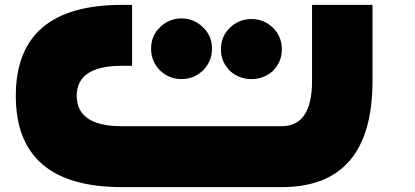

<svg xmlns="http://www.w3.org/2000/svg" viewBox="-20 -768 1703 788"><path d="M923.8 -477.1Q886.7 -514.2 886.7 -564.9Q886.7 -619.1 923.8 -654.3Q960.9 -689.9 1011.7 -689.9Q1063 -689.9 1100.1 -654.3Q1136.7 -619.1 1136.7 -564.9Q1136.7 -514.2 1100.1 -477.1Q1063 -443.4 1011.7 -443.4Q960.9 -443.4 923.8 -477.1ZM813 -479Q775.9 -443.4 725.1 -443.4Q673.8 -443.4 636.7 -479Q600.1 -516.1 600.1 -568.4Q600.1 -621.1 636.7 -656.2Q673.8 -692.4 725.1 -692.4Q775.9 -692.4 813 -656.2Q850.1 -621.1 850.1 -568.4Q850.1 -516.1 813 -479ZM1508.8 -748V-436Q1508.8 0 1135.7 0H481Q44.9 0 44.9 -375Q44.9 -748 481 -748H522V-498H481Q294.9 -498 294.9 -375Q294.9 -250 481 -250H1135.7Q1260.7 -250 1260.7 -436V-748Z"/></svg>

Font: DimaBlue
Style: Bold
Weight: 700
Designer: R.Balvardi
Foundry: Dima Software Group
Version: Version 1.00;February 3, 2019;FontCreator 11.5.0.2427 64-bit